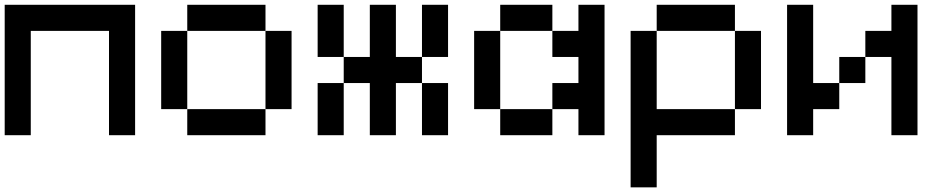

<svg xmlns="http://www.w3.org/2000/svg" viewBox="-20 -576 4040 818"><path d="M111.1 -444.4V0H0V-555.6H555.6V0H444.4V-444.4Z M777.8 -111.1H666.7V-444.4H777.8ZM1111.1 -444.4H777.8V-555.6H1111.1ZM1222.2 -111.1H1111.1V-444.4H1222.2ZM1111.1 0H777.8V-111.1H1111.1Z M1666.7 -333.3H1777.8V-222.2H1666.7V0H1555.6V-222.2H1444.4V-333.3H1555.6V-555.6H1666.7ZM1888.9 0H1777.8V-222.2H1888.9ZM1888.9 -333.3H1777.8V-555.6H1888.9ZM1444.4 0H1333.3V-222.2H1444.4ZM1444.4 -333.3H1333.3V-555.6H1444.4Z M2111.1 -111.1H2000V-444.4H2111.1ZM2444.4 -333.3H2333.3V-444.4H2444.4V-555.6H2555.6V0H2444.4V-111.1H2333.3V-222.2H2444.4ZM2333.3 0H2111.1V-111.1H2333.3ZM2333.3 -444.4H2111.1V-555.6H2333.3Z M3111.1 -444.4H2777.8V-555.6H3111.1ZM2777.8 0V222.2H2666.7V-444.4H2777.8V-111.1H3111.1V0ZM3222.2 -111.1H3111.1V-444.4H3222.2Z M3444.4 -111.1V0H3333.3V-555.6H3444.4V-222.2H3555.6V-111.1ZM3777.8 -444.4V-555.6H3888.9V0H3777.8V-333.3H3666.7V-444.4ZM3666.7 -222.2H3555.6V-333.3H3666.7Z"/></svg>

Font: Pixeloid Mono
Style: Regular
Weight: 400
Monospace: yes
Designer: GGBotNet
Foundry: GGBotNet
Version: 0.5